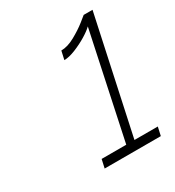

<svg xmlns="http://www.w3.org/2000/svg" viewBox="-108 -877 479 527"><g transform="rotate(-30 131.0 -614.0)"><path d="M257 -444 251 -417H73L79 -444H157L228 -778Q219 -769 201 -758Q183 -747 162 -738.5Q141 -730 126 -730L132 -757Q152 -757 175.5 -770Q199 -783 216 -796.5Q233 -810 234 -811H262L183 -444Z"/></g></svg>

Font: Raleway ExtraLight
Style: Italic
Weight: 200
Italic angle: -12°
Designer: Matt McInerney, Pablo Impallari, Rodrigo Fuenzalida
Foundry: Matt McInerney, Pablo Impallari, Rodrigo Fuenzalida
Version: Version 4.026